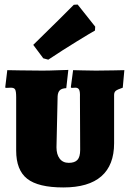

<svg xmlns="http://www.w3.org/2000/svg" viewBox="-20 -814 568 843"><path d="M51 -153V-387Q51 -413 46.5 -421Q42 -429 28 -429L5 -428L3 -431L12 -506Q26 -506 69 -505Q112 -504 166 -504Q197 -504 232 -505.5Q267 -507 280 -507L271 -427Q251 -426 242.5 -417.5Q234 -409 233 -391L228 -167Q228 -136 242 -117.5Q256 -99 282 -99Q308 -99 320 -112Q332 -125 332 -156L331 -387Q332 -411 327.5 -420Q323 -429 311 -429L294 -428L291 -431L301 -506Q312 -506 342.5 -505Q373 -504 401 -504Q443 -504 478.5 -505Q514 -506 526 -506L519 -429Q495 -421 488 -415Q481 -409 481 -397V-185Q481 -89 425 -40Q369 9 258 9Q148 9 99.5 -29Q51 -67 51 -153ZM170 -558 126 -617Q192 -681 240.5 -729.5Q289 -778 304 -793L321 -794L398 -697L397 -680Q379 -670 317 -632Q255 -594 192 -552Z"/></svg>

Font: Alegreya SC Black
Style: Regular
Weight: 900
Designer: Juan Pablo del Peral
Foundry: Huerta Tipografica
Version: Version 2.007; ttfautohint (v1.6)